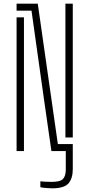

<svg xmlns="http://www.w3.org/2000/svg" viewBox="-20 -820 485 1042"><path d="M263 202Q251 202 231.8 200.5Q212.5 199 199 196V164Q210.5 165.5 225.8 166.2Q241 167 261 167Q307.5 167 322.2 150.8Q337 134.5 337 100V-23H375V98Q375 147.5 352 174.8Q329 202 263 202ZM259 0 216 -300 151 -762H70V-800H185L221 -548L294 -38H375V0ZM70 0V-726H110V-303V0ZM335 -74V-549V-800H375V-74Z"/></svg>

Font: Big Shoulders Stencil Text Thin Thin
Style: Regular
Weight: 250
Version: Version 2.001